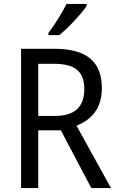

<svg xmlns="http://www.w3.org/2000/svg" viewBox="-20 -964 603 984"><path d="M424 -934V-944H321C299 -899 261 -838 228 -795V-784H284C329 -820 399 -895 424 -934ZM259 -714H88V0H176V-296H292L448 0H549L372 -320C446 -349 502 -405 502 -512C502 -647 425 -714 259 -714ZM256 -637C362 -637 412 -600 412 -508C412 -417 364 -370 263 -370H176V-637Z"/></svg>

Font: Noto Sans Lao UI SemCond
Style: Regular
Weight: 400
Width: 4
Designer: Monotype Design Team
Foundry: Monotype Imaging Inc.
Version: Version 2.000